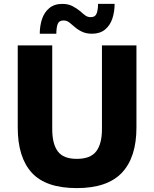

<svg xmlns="http://www.w3.org/2000/svg" viewBox="-20 -953 792 985"><path d="M71 -720H248V-290Q248 -215 276.5 -176.5Q305 -138 374 -138Q444 -138 473.5 -176.5Q503 -215 503 -290V-720H680V-299Q680 -146 605.5 -67Q531 12 374 12Q215 12 143 -67Q71 -146 71 -299ZM184 -780Q184 -820 195.5 -855Q207 -890 233 -911.5Q259 -933 300 -933Q330 -933 352 -921.5Q374 -910 391 -896Q404 -884 416.5 -874.5Q429 -865 445 -865Q469 -865 476 -884.5Q483 -904 483 -933H568Q568 -893 556.5 -858Q545 -823 519 -801.5Q493 -780 452 -780Q423 -780 401.5 -790Q380 -800 364 -814Q350 -826 336.5 -837Q323 -848 306 -848Q282 -848 275.5 -828.5Q269 -809 269 -780Z"/></svg>

Font: Kufam
Style: Bold
Weight: 700
Designer: Wael Morcos, Artur Schmal
Foundry: Original Type
Version: Version 1.300; ttfautohint (v1.8.3)